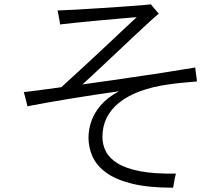

<svg xmlns="http://www.w3.org/2000/svg" viewBox="-20 -826 1040 896"><path d="M788 50Q672 50 595.5 31Q519 12 474.5 -21Q430 -54 411.5 -96Q393 -138 393 -184Q393 -221 406 -259.5Q419 -298 450 -334.5Q481 -371 535 -400Q420 -384 307.5 -365.5Q195 -347 108 -330Q107 -336 103.5 -349.5Q100 -363 96.5 -377Q93 -391 91 -396Q129 -401 173.5 -406.5Q218 -412 266 -419Q290 -441 325 -473Q360 -505 400.5 -542.5Q441 -580 481.5 -618Q522 -656 557.5 -689.5Q593 -723 618 -746Q584 -743 536 -739Q488 -735 436.5 -730Q385 -725 338.5 -720.5Q292 -716 260 -712Q260 -718 257.5 -731.5Q255 -745 252.5 -758.5Q250 -772 248 -777Q283 -778 333.5 -781Q384 -784 439.5 -787.5Q495 -791 546 -794.5Q597 -798 634 -801Q671 -804 684 -806Q686 -803 694 -793.5Q702 -784 710 -775Q718 -766 721 -762Q709 -753 679.5 -726Q650 -699 610 -661.5Q570 -624 526 -582.5Q482 -541 440 -501.5Q398 -462 365 -432Q457 -445 551.5 -458.5Q646 -472 733.5 -485.5Q821 -499 891 -511Q891 -508 893 -493.5Q895 -479 897 -464.5Q899 -450 899 -446Q868 -443 833.5 -440Q799 -437 766 -432Q617 -411 537.5 -348Q458 -285 458 -187Q458 -151 474 -119.5Q490 -88 528.5 -64Q567 -40 633.5 -27Q700 -14 801 -16Q799 -10 796 4Q793 18 791 31.5Q789 45 788 50Z"/></svg>

Font: Zen Kaku Gothic Antique
Style: Regular
Weight: 400
Designer: Yoshimichi Ohira
Foundry: Positype
Version: Version 1.001